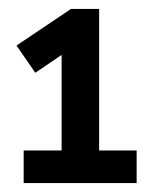

<svg xmlns="http://www.w3.org/2000/svg" viewBox="-20 -800 340 430"><path d="M33 -390V-463H118V-677L59 -637L17 -698L139 -780H202V-463H286V-390Z"/></svg>

Font: Cooper Hewitt
Style: Regular
Weight: 707
Designer: Village Type and Design LLC
Foundry: Cooper Hewitt Smithsonian Design Museum
Version: 1.000